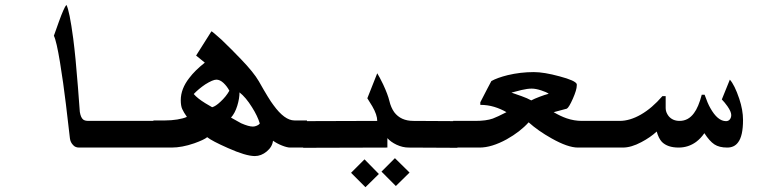

<svg xmlns="http://www.w3.org/2000/svg" viewBox="-20 -611 3150 795"><path d="M633.8 0H307.6Q292 0 283.2 -9.8Q271.5 -21.5 269.5 -38.1Q260.7 -111.3 252.9 -179.7Q242.2 -268.6 228.5 -352.5Q213.9 -441.4 203.1 -462.9Q216.8 -501 223.6 -520.5Q245.1 -580.1 254.9 -590.8Q267.6 -568.4 283.2 -451.2Q293 -376 302.7 -251L310.5 -147.5Q314.5 -124 324.2 -116.2Q331.1 -110.4 346.7 -110.4H633.8Z M1055.7 -99.6Q1046.9 -129.9 1023.4 -167Q998 -208 971.7 -228.5Q971.7 -203.1 962.4 -172.9Q953.1 -142.6 936.5 -124Q970.7 -104.5 978.5 -100.6Q1009.8 -86.9 1027.3 -86.9Q1035.2 -86.9 1043.9 -90.8Q1052.7 -94.7 1055.7 -99.6ZM929.7 -235.4Q919.9 -253.9 905.3 -267.6Q890.6 -281.2 876 -281.2Q861.3 -281.2 830.1 -261.7Q802.7 -243.2 782.2 -221.7Q796.9 -204.1 830.1 -183.6Q840.8 -176.8 858.4 -167Q873 -170.9 892.6 -189.5Q916 -210.9 929.7 -235.4ZM1199.2 -112.3H1251V0H1181.6Q1168.9 0 1147.9 -8.3Q1127 -16.6 1110.4 -28.3Q1107.4 -2.9 1084.5 16.1Q1061.5 35.2 1035.2 35.2Q998 35.2 923.8 2Q857.4 -27.3 837.9 -43Q825.2 -32.2 784.2 -17.6Q733.4 0 690.4 0H615.2V-112.3H664.1Q689.5 -112.3 713.9 -116.2Q738.3 -120.1 753.9 -127Q740.2 -146.5 734.4 -159.7Q728.5 -172.9 728.5 -196.3Q728.5 -243.2 763.7 -288.1Q787.1 -319.3 828.1 -351.6L792 -380.9L855.5 -481.4Q858.4 -481.4 896.5 -447.3Q942.4 -403.3 978.5 -365.2Q1030.3 -311.5 1051.8 -274.4Q1094.7 -198.2 1112.3 -175.8Q1158.2 -112.3 1199.2 -112.3Z M1548.8 109.4 1493.2 164.1 1433.6 104.5 1489.3 48.8ZM1675.8 103.5 1619.1 159.2 1559.6 99.6 1615.2 43.9ZM1235.4 1V-109.4L1542 -110.4Q1542 -135.7 1521.5 -170.9Q1514.6 -182.6 1501 -204.1L1542 -307.6Q1550.8 -293.9 1566.4 -261.7Q1585.9 -219.7 1592.3 -192.9Q1598.6 -166 1612.3 -146.5Q1639.6 -110.4 1691.4 -110.4L1874 -109.4V1L1671.9 0Q1647.5 0 1622.1 -11.7Q1597.7 -23.4 1584 -39.1V0Z M2501 0H2373Q2331.1 0 2263.7 -38.1Q2208 -69.3 2168.9 -104.5Q2133.8 -65.4 2078.1 -34.2Q2015.6 0 1965.8 0H1856.4V-110.4H1948.2Q1993.2 -110.4 2020.5 -120.1Q2039.1 -127 2077.1 -146.5Q2053.7 -160.2 2026.4 -168.5Q1999 -176.8 1968.8 -176.8V-187.5Q1969.7 -190.4 1998 -244.1Q2008.8 -263.7 2014.6 -275.4Q2039.1 -289.1 2082 -299.8Q2134.8 -312.5 2190.4 -312.5Q2232.4 -312.5 2296.9 -294.9Q2363.3 -277.3 2368.2 -262.7Q2368.2 -260.7 2368.2 -256.8Q2368.2 -239.3 2352.1 -202.6Q2335.9 -166 2327.1 -161.1L2272.5 -146.5Q2300.8 -129.9 2326.2 -121.1Q2357.4 -110.4 2389.6 -110.4H2501ZM2252 -222.7Q2243.2 -229.5 2220.7 -236.8Q2198.2 -244.1 2181.6 -244.1Q2164.1 -244.1 2139.2 -238.3Q2114.3 -232.4 2097.7 -227.5Q2129.9 -215.8 2139.6 -212.9Q2164.1 -204.1 2179.7 -195.3Q2192.4 -202.1 2214.4 -210.4Q2236.3 -218.8 2252 -222.7Z M3056.6 -114.3Q3056.6 -47.9 3036.1 -21.5Q3020.5 0 2991.2 0Q2958 0 2938 -13.2Q2918 -26.4 2896.5 -59.6Q2881.8 -38.1 2862.3 -23.4Q2830.1 0 2790 0Q2744.1 0 2720.7 -23.4Q2707 -38.1 2699.2 -66.4Q2672.9 -42 2635.7 -22.5Q2593.8 0 2558.6 0H2474.6V-110.4H2545.9Q2587.9 -110.4 2633.8 -136.7Q2679.7 -163.1 2722.7 -212.9H2736.3V-163.1Q2736.3 -146.5 2748 -130.9Q2764.6 -110.4 2793.9 -110.4Q2830.1 -110.4 2853.5 -142.6Q2872.1 -167 2885.7 -218.8H2897.5Q2910.2 -182.6 2920.9 -164.1Q2951.2 -109.4 2986.3 -109.4Q2996.1 -109.4 3002 -116.7Q3007.8 -124 3007.8 -134.8Q3007.8 -148.4 2992.2 -170.9Q2979.5 -188.5 2968.8 -199.2L3002 -281.2Q3021.5 -259.8 3041 -202.1Q3056.6 -155.3 3056.6 -114.3Z"/></svg>

Font: Thabit-Bold
Style: Bold
Weight: 700
Designer: Regenerated by Nadim Shaikli
Foundry: MAK Alagha
Version: 0.01